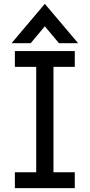

<svg xmlns="http://www.w3.org/2000/svg" viewBox="-20 -969 462 989"><path d="M39.6 -746.6 210.9 -949.2 382.3 -746.6H283.7L210.9 -833.5L138.2 -746.6ZM56.6 0V-81.5H166.5V-624.5H56.6V-706.1H365.2V-624.5H255.4V-81.5H365.2V0Z"/></svg>

Font: Kay Pho Du SemiBold
Style: Regular
Weight: 600
Designer: Victor Gaultney, Khu Oo Reh
Foundry: SIL International
Version: Version 3.000